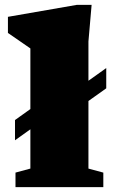

<svg xmlns="http://www.w3.org/2000/svg" viewBox="-20 -767 491 787"><path d="M342.5 -76 403.5 -59.5V0H43.5V-59.5L104.5 -76V-237L41.5 -192V-275L104.5 -320V-568.5L12.5 -632V-698L294.5 -747H355.5L342.5 -597V-436L415.5 -488V-405L342.5 -353Z"/></svg>

Font: Newsreader Caption ExtraBold
Style: Regular
Weight: 800
Designer: Hugues Gentile
Foundry: Production Type
Version: Version 1.001